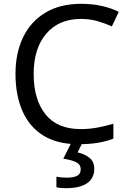

<svg xmlns="http://www.w3.org/2000/svg" viewBox="-20 -744 672 1004"><path d="M403 -645Q288 -645 222 -568Q156 -491 156 -357Q156 -224 217.5 -146.5Q279 -69 402 -69Q448 -69 490 -77Q532 -85 573 -97V-19Q533 -4 490.5 3Q448 10 389 10Q280 10 207 -35Q134 -80 97.5 -163Q61 -246 61 -358Q61 -466 100.5 -548.5Q140 -631 217 -677.5Q294 -724 404 -724Q517 -724 601 -682L565 -606Q532 -621 491.5 -633Q451 -645 403 -645ZM473 139Q473 187 436 213.5Q399 240 325 240Q293 240 275 235V180Q284 182 299 183.5Q314 185 328 185Q364 185 383 175.5Q402 166 402 141Q402 115 375.5 103Q349 91 311 86L354 0H412L386 53Q422 61 447.5 81Q473 101 473 139Z"/></svg>

Font: Apis
Style: Regular
Weight: 400
Designer: Monotype Design Team
Foundry: Monotype Imaging Inc.
Version: Version 2.000; build 0001